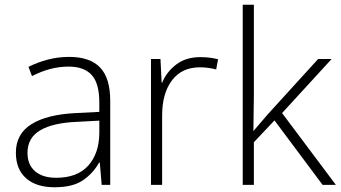

<svg xmlns="http://www.w3.org/2000/svg" viewBox="-20 -780 1437 810"><path d="M272 -540Q359 -540 402 -495.5Q445 -451 445 -355V0H409L401 -94H398Q373 -49 330 -19.5Q287 10 210 10Q133 10 90 -28Q47 -66 47 -136Q47 -215 112.5 -256Q178 -297 300 -303L399 -308V-347Q399 -429 366.5 -464Q334 -499 270 -499Q230 -499 192 -489Q154 -479 115 -459L100 -498Q138 -517 181.5 -528.5Q225 -540 272 -540ZM305 -266Q204 -262 150 -230.5Q96 -199 96 -135Q96 -85 128 -57.5Q160 -30 217 -30Q306 -30 352 -81Q398 -132 399 -218V-271Z M825 -539Q866 -539 900 -530L892 -487Q859 -496 823 -496Q747 -496 705.5 -441Q664 -386 664 -293V0H617V-531H657L662 -431H664Q682 -476 723 -507.5Q764 -539 825 -539Z M1051 -378Q1051 -340 1050 -303Q1049 -266 1049 -227Q1064 -244 1079 -262Q1094 -280 1109 -297L1322 -531H1379L1170 -303L1397 0H1341L1138 -272L1051 -180V0H1004V-760H1051Z"/></svg>

Font: Noto Kufi Arabic ExtraLight
Style: Regular
Weight: 200
Designer: Monotype Design Team, David Williams, Khaled Hosny
Foundry: Google LLC
Version: Version 2.109; ttfautohint (v1.8.4.7-5d5b)